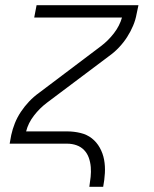

<svg xmlns="http://www.w3.org/2000/svg" viewBox="-20 -550 590 735"><path d="M322 165Q325 146 327 127Q329 108 327.5 89.5Q326 71 320 54Q314 37 302 24.5Q290 12 273 6Q256 0 237 0H17L23 -33Q28 -56 37 -78.5Q46 -101 60 -122Q74 -143 91.5 -161.5Q109 -180 130 -195L366 -373Q394 -394 416 -422.5Q438 -451 447 -483H111L120 -530H510L503 -497Q499 -474 489.5 -451.5Q480 -429 466.5 -408Q453 -387 435.5 -368.5Q418 -350 397 -335L160 -157Q132 -136 110 -107.5Q88 -79 80 -47H237Q263 -47 288 -41Q313 -35 331.5 -20.5Q350 -6 362 15.5Q374 37 378.5 61.5Q383 86 381.5 112.5Q380 139 375 165Z"/></svg>

Font: Lode Dark
Style: Italic
Weight: 400
Italic angle: -11°
Monospace: yes
Designer: Belleve Invis
Foundry: Belleve Invis
Version: Version 29.2.0; ttfautohint (v1.8.3)